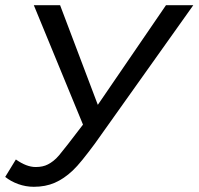

<svg xmlns="http://www.w3.org/2000/svg" viewBox="-21 -708 763 738"><path d="M109 10Q78 10 49 -0.5Q20 -11 -1 -28L40 -95Q81 -66 116 -66Q144 -66 163 -76Q173 -81 184 -89.5Q195 -98 206 -111Q217 -124 240 -153.5Q263 -183 298 -229L109 -688H210L355 -305L617 -688H722L343 -155Q317 -120 296 -94Q275 -68 258 -52Q225 -21 189.5 -5.5Q154 10 109 10Z"/></svg>

Font: Libra Sans Modern
Style: Italic
Weight: 400
Italic angle: -12°
Foundry: Stefan Peev, Context Ltd
Version: Version 1.000